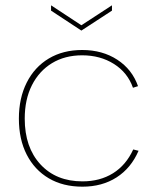

<svg xmlns="http://www.w3.org/2000/svg" viewBox="-20 -695 593 722"><path d="M401 -675V-655L286 -580L172 -655V-675L286 -600ZM290 7Q217 7 163.5 -24.5Q110 -56 80.5 -113.5Q51 -171 51 -249Q51 -326 80.5 -384.5Q110 -443 163.5 -475Q217 -507 289 -507Q365 -507 421 -470.5Q477 -434 499 -371L480 -365Q460 -422 408.5 -454.5Q357 -487 289 -487Q224 -487 175.5 -457.5Q127 -428 100 -374.5Q73 -321 73 -249Q73 -141 132 -77Q191 -13 290 -13Q356 -13 405 -43.5Q454 -74 481 -133L501 -128Q473 -63 418.5 -28Q364 7 290 7Z"/></svg>

Font: Albert Sans Thin
Style: Regular
Weight: 250
Designer: Andreas Rasmussen
Foundry: a.Foundry
Version: Version 1.025